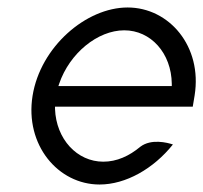

<svg xmlns="http://www.w3.org/2000/svg" viewBox="-20 -482 543 513"><path d="M67 -226C46 -95 135 11 246 11C316 11 390 -31 442 -96C427 -101 384 -112 355 -90C325 -65 292 -50 256 -50C186 -50 130 -110 127 -191V-197H495L500 -227C521 -358 432 -462 321 -462C210 -462 88 -357 67 -226ZM136 -252 138 -258C166 -340 241 -401 312 -401C383 -401 438 -340 439 -258V-252Z"/></svg>

Font: Charger Sport
Style: LitNrwObl
Weight: 300
Designer: Jasper
Foundry: Cannot Into Space Fonts
Version: Version 1.1